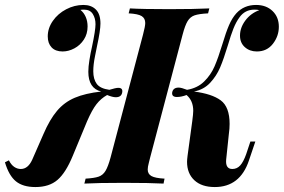

<svg xmlns="http://www.w3.org/2000/svg" viewBox="-65 -742 1147 776"><path d="M287 -252 229 -112Q201 -44 167.5 -15Q134 14 78 14Q28 14 -0.5 -9Q-29 -32 -45 -86L-29 -94Q-20 -76 -7.5 -67.5Q5 -59 19 -59Q48 -59 65 -96L111 -201Q136 -259 165.5 -294Q195 -329 237.5 -347Q280 -365 344 -372Q292 -385 292 -452Q292 -472 296.5 -500Q301 -528 307 -554Q321 -620 321 -644Q321 -668 310 -685.5Q299 -703 275 -703Q265 -703 260 -702Q274 -691 281.5 -673.5Q289 -656 289 -635Q289 -605 274 -582Q259 -559 235.5 -546.5Q212 -534 188 -534Q159 -534 143.5 -550.5Q128 -567 128 -595Q128 -628 148.5 -657.5Q169 -687 202.5 -704.5Q236 -722 272 -722Q304 -722 322.5 -703.5Q341 -685 341 -647Q341 -619 327 -555Q326 -549 319 -515Q312 -481 312 -454Q312 -422 326 -403Q340 -384 377 -379Q403 -387 413 -387Q432 -387 429 -369Q426 -349 403 -349Q390 -349 368 -358Q343 -344 325 -321Q307 -298 287 -252ZM1062 -634Q1062 -596 1038 -565Q1014 -534 973 -534Q944 -534 924.5 -551.5Q905 -569 905 -598Q905 -630 926.5 -659Q948 -688 983 -701Q976 -703 963 -703Q925 -703 903 -672Q889 -653 878.5 -626.5Q868 -600 856 -559Q839 -503 824.5 -469Q810 -435 784.5 -407.5Q759 -380 719 -372Q791 -363 827 -336.5Q863 -310 863 -241Q863 -222 860 -201L849 -96Q846 -59 874 -59Q893 -59 906 -73.5Q919 -88 930 -119L947 -170H967L941 -93Q905 14 803 14Q750 14 720.5 -13.5Q691 -41 691 -88Q691 -96 693 -112L712 -252Q716 -282 716 -294Q716 -335 689 -358Q668 -350 650 -350Q628 -350 631 -369Q635 -388 657 -388Q668 -388 691 -379Q733 -386 760 -412.5Q787 -439 802 -473.5Q817 -508 834 -564Q848 -611 860.5 -640Q873 -669 890 -688Q921 -722 970 -722Q1011 -722 1036.5 -697.5Q1062 -673 1062 -634ZM532 -57Q532 -39 547 -30.5Q562 -22 600 -20L596 0Q541 -3 435 -3Q330 -3 276 0L281 -20Q316 -22 333.5 -28Q351 -34 361.5 -51.5Q372 -69 382 -106L513 -602Q522 -636 522 -649Q522 -668 507.5 -677Q493 -686 455 -688L460 -708Q511 -705 619 -705Q720 -705 781 -708L776 -688Q739 -686 721.5 -680Q704 -674 693.5 -657Q683 -640 673 -602L542 -106Q541 -101 536.5 -84Q532 -67 532 -57Z"/></svg>

Font: Playfair Display SC
Style: Bold Italic
Weight: 700
Italic angle: -14°
Designer: Claus Eggers Sørensen
Foundry: Claus Eggers Sørensen
Version: Version 1.200; ttfautohint (v1.6)